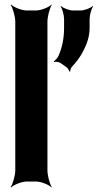

<svg xmlns="http://www.w3.org/2000/svg" viewBox="-20 -796 428 842"><path d="M188 -50V-700C188 -724 198 -761 207 -774L206 -776C194 -764 160 -750 137 -750H98C75 -750 41 -764 29 -776L27 -774C36 -761 47 -724 47 -700V-50C47 -26 36 11 27 24L29 26C41 14 75 0 98 0H137C160 0 194 14 206 26L207 24C198 11 188 -26 188 -50ZM245 -520 272 -501C277 -498 283 -487 284 -482L288 -483C287 -488 292 -500 297 -505C316 -525 334 -549 347 -576C361 -603 373 -636 373 -674V-712C373 -730 381 -758 388 -768L387 -770C378 -761 351 -750 334 -750H300C283 -750 256 -761 247 -770L246 -768C253 -758 261 -730 261 -712V-674C261 -623 251 -585 237 -552C233 -542 221 -530 216 -527L217 -524C223 -526 237 -525 245 -520Z"/></svg>

Font: Asimov
Style: EdgeExtreme
Weight: 500
Designer: Google
Version: Version 2.000980: 2014